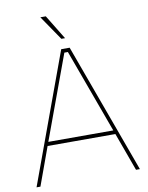

<svg xmlns="http://www.w3.org/2000/svg" viewBox="-99 -1004 826 1074"><g transform="rotate(-10 313.5 -466.5)"><path d="M301 -794 206 -933H237L322 -794ZM20 0 290 -737H338L607 0H585L506 -217H121L42 0ZM129 -239H498L324 -715H304Z"/></g></svg>

Font: Tomorrow Thin
Style: Regular
Weight: 250
Designer: Tony de Marco, Monica Rizzolli
Foundry: Just in Type
Version: Version 2.002